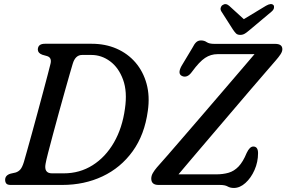

<svg xmlns="http://www.w3.org/2000/svg" viewBox="-20 -917 1420 952"><path d="M5.5 -25.5Q5.5 -48 32.5 -56L57 -61.5Q70.5 -65.5 80.2 -76Q90 -86.5 98.5 -114Q103 -129.5 113.5 -166.8Q124 -204 137.8 -254Q151.5 -304 166.2 -358.2Q181 -412.5 194.2 -462.2Q207.5 -512 217.2 -549Q227 -586 230.5 -601Q238 -631.5 213 -639L190 -645.5Q168 -653.5 167.5 -671Q168 -700 202.5 -700H435Q502.5 -700 558 -675.8Q613.5 -651.5 651.8 -607Q690 -562.5 706.8 -501.5Q723.5 -440.5 713 -367.5Q697 -249 637.8 -167Q578.5 -85 488.2 -42.5Q398 0 288.5 0H33Q17 0 11.2 -7Q5.5 -14 5.5 -25.5ZM296 -57.5Q375.5 -57.5 439.2 -97.8Q503 -138 544.8 -210.2Q586.5 -282.5 599.5 -378Q612 -462.5 590.2 -522Q568.5 -581.5 526 -613Q483.5 -644.5 433 -644.5H387Q353.5 -644.5 340.5 -600.5Q337 -589 326.5 -552.8Q316 -516.5 301.8 -465.8Q287.5 -415 272 -358.8Q256.5 -302.5 242.5 -250.2Q228.5 -198 218.5 -159.2Q208.5 -120.5 206 -105Q197 -57.5 238 -57.5ZM1070 0H766Q730 0 730 -31.5Q730 -45.5 738 -59.2Q746 -73 758 -87Q775 -106 810.2 -146.2Q845.5 -186.5 891.2 -239.8Q937 -293 987.5 -351.5Q1038 -410 1086.5 -466.8Q1135 -523.5 1175.8 -571Q1216.5 -618.5 1242 -648.5H1058.5Q1025 -648.5 996.8 -629.8Q968.5 -611 933 -562.5Q920 -544 907.2 -539.2Q894.5 -534.5 883 -540Q859 -550.5 879.5 -589L933.5 -679Q944 -700 953.5 -708.2Q963 -716.5 976.5 -716.5Q993 -716.5 1005 -708Q1017 -699.5 1043 -699.5H1344Q1380 -699.5 1380 -673Q1380 -661.5 1371 -647.8Q1362 -634 1347.5 -617.5Q1334 -602 1300.8 -563.5Q1267.5 -525 1222 -472Q1176.5 -419 1125.8 -359.2Q1075 -299.5 1025.2 -241.2Q975.5 -183 933.5 -133.5Q891.5 -84 865 -52.5H1051.5Q1086 -52.5 1113.5 -60.5Q1141 -68.5 1163 -91.5Q1185 -114.5 1203 -158.5Q1218 -190.5 1236 -190.5Q1259.5 -190.5 1259.5 -157.5Q1259.5 -113.5 1242 -74Q1224.5 -34.5 1197 -9.8Q1169.5 15 1139.5 15Q1121.5 15 1108.5 7.5Q1095.5 0 1070 0ZM1220.5 -770.5Q1206.5 -758.5 1195.5 -751.2Q1184.5 -744 1171.5 -744Q1157.5 -744 1150.2 -751.2Q1143 -758.5 1135 -770.5L1077.5 -860.5Q1072 -869.5 1074.2 -878.2Q1076.5 -887 1083 -891.5Q1099 -903 1116 -888.5L1189 -822L1299 -888.5Q1325 -903.5 1336 -891.5Q1340 -887 1338.5 -877.8Q1337 -868.5 1326.5 -859.5Z"/></svg>

Font: Fraunces 72pt S100
Style: Italic
Weight: 400
Italic angle: -16°
Version: Version 1.000; ttfautohint (v1.8.3)